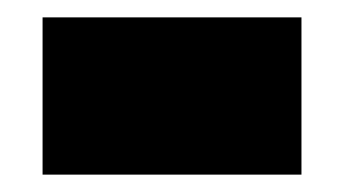

<svg xmlns="http://www.w3.org/2000/svg" viewBox="-20 -362 396 221"><path d="M29 -342H327V-161H29Z"/></svg>

Font: Cairo Black
Style: Regular
Weight: 900
Designer: Mohamed Gaber, Accademia di Belle Arti di Urbino and others
Foundry: Kief Type Foundry, Accademia di Belle Arti di Urbino and others
Version: Version 3.011